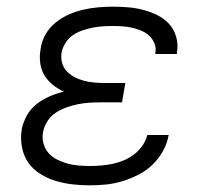

<svg xmlns="http://www.w3.org/2000/svg" viewBox="-20 -548 640 576"><path d="M250 8Q223 8 197 5Q171 2 146.5 -5.5Q122 -13 100.5 -26.5Q79 -40 65 -60Q51 -80 46 -106Q41 -132 45 -159Q49 -180 60 -200.5Q71 -221 89.5 -235.5Q108 -250 129 -259Q150 -268 172 -273Q154 -281 138.5 -293.5Q123 -306 113 -322.5Q103 -339 100.5 -360Q98 -381 102 -402Q105 -424 116.5 -444.5Q128 -465 146.5 -480Q165 -495 186.5 -504.5Q208 -514 230 -519Q252 -524 274.5 -526Q297 -528 318 -528Q342 -528 365.5 -526Q389 -524 411 -518Q433 -512 453 -502Q473 -492 487.5 -476Q502 -460 508.5 -437.5Q515 -415 511 -392Q511 -390 511 -388.5Q511 -387 510 -386H446Q446 -386 446 -387Q446 -388 446 -389Q449 -404 443.5 -417.5Q438 -431 428 -440.5Q418 -450 405 -455.5Q392 -461 377.5 -464.5Q363 -468 348 -469Q333 -470 318 -470Q303 -470 288 -469Q273 -468 258 -465Q243 -462 228 -457Q213 -452 199.5 -443Q186 -434 177 -420Q168 -406 165 -392Q162 -376 166 -360.5Q170 -345 180 -334.5Q190 -324 203 -317Q216 -310 231 -306Q246 -302 261.5 -300.5Q277 -299 293 -299H356L346 -241H284Q267 -241 249.5 -240Q232 -239 214.5 -235.5Q197 -232 180 -226Q163 -220 147.5 -210Q132 -200 122 -184Q112 -168 109 -151Q106 -134 110.5 -117.5Q115 -101 125.5 -89Q136 -77 151 -69.5Q166 -62 182 -57.5Q198 -53 215 -51.5Q232 -50 250 -50Q267 -50 284 -51.5Q301 -53 318 -56.5Q335 -60 351.5 -67Q368 -74 382.5 -85Q397 -96 407.5 -111.5Q418 -127 422 -143H486Q482 -119 469.5 -96Q457 -73 438 -54.5Q419 -36 395.5 -24Q372 -12 347.5 -4.5Q323 3 298.5 5.5Q274 8 250 8Z"/></svg>

Font: Iosevka SS04 Lt Ex Obl
Style: Regular
Weight: 300
Width: 7
Italic angle: -9°
Monospace: yes
Designer: Belleve Invis
Foundry: Belleve Invis
Version: Version 19.0.0; ttfautohint (v1.8.4)